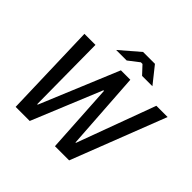

<svg xmlns="http://www.w3.org/2000/svg" viewBox="-212 -1120 1340 1340"><g transform="rotate(45 457.5 -450.0)"><path d="M115 0H254L466 -515H472L503 0H643L915 -700H804L590 -120H586L547 -700H454L213 -120H208L203 -700H94ZM330 -777H434L513 -838H529L586 -777H688L590 -900H473Z"/></g></svg>

Font: Fixel Text 20240404 Medium
Style: Italic
Weight: 500
Width: 4
Italic angle: -10°
Designer: AlfaBravo + MacPaw
Foundry: Kyrylo Tkachov, Marchela Mozhyna, Serhii Makarenko, Maria Weinstein, Zakhar Kryvoshyya
Version: Version 1.211;Glyphs 3.2 (3225)